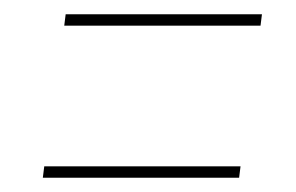

<svg xmlns="http://www.w3.org/2000/svg" viewBox="-20 -426 415 269"><path d="M70 -390 72 -406H347L345 -390ZM40 -177 42 -193H317L315 -177Z"/></svg>

Font: Alumni Sans Pinstripe
Style: Italic
Weight: 400
Italic angle: -8°
Designer: Robert E. Leuschke
Foundry: Robert E. Leuschke
Version: Version 1.010; ttfautohint (v1.8.4.7-5d5b)